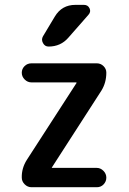

<svg xmlns="http://www.w3.org/2000/svg" viewBox="-20 -785 540 805"><path d="M92.8 -115.2 299.8 -435.5 300.8 -436.5V-438.5Q300.8 -439.5 298.8 -439.5H112.3Q95.7 -439.5 83.5 -451.7Q71.3 -463.9 71.3 -480Q71.3 -496.1 83 -507.8Q94.7 -519.5 112.3 -519.5H385.7Q402.3 -519.5 414.1 -507.8Q425.8 -496.1 425.8 -480.5Q425.8 -438.5 405.3 -405.3L198.2 -84L197.3 -83V-82Q197.3 -81.1 199.2 -81.1H385.7Q401.4 -81.1 413.6 -68.8Q425.8 -56.6 425.8 -40Q425.8 -24.4 414.6 -12.2Q403.3 0 385.7 0H112.3Q95.7 0 83.5 -12.2Q71.3 -24.4 71.3 -40Q70.3 -80.1 92.8 -115.2ZM295.9 -764.6H332Q348.6 -764.6 355.5 -750Q362.3 -735.4 350.6 -722.7L266.6 -627Q234.4 -589.8 183.6 -589.8Q168 -589.8 160.2 -604.5Q152.3 -619.1 160.2 -632.8L210 -715.8Q239.3 -764.6 295.9 -764.6Z"/></svg>

Font: Rounded Mgen+ 1mn medium
Style: Regular
Weight: 500
Designer: [Source Han Sans]
Ryoko NISHIZUKA  (kana & ideographs); Paul D. Hunt (Latin, Greek & Cyrillic); Wenlong ZHANG  (bopomofo
Version: Version 1.059.20150602